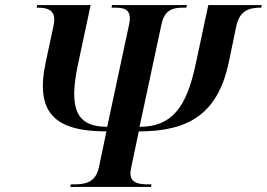

<svg xmlns="http://www.w3.org/2000/svg" viewBox="-20 -734 1048 754"><path d="M256 0H573L575 -10H562C517 -10 482 -18 495 -75L525 -218C724 -218 835 -289 878 -487L908 -632C922 -695 961 -704 1006 -704L1008 -714H798L748 -480C712 -311 654 -236 528 -236L614 -638C626 -695 658 -704 699 -704H712L714 -714H420L418 -704H431C472 -704 499 -695 487 -638L401 -236C278 -236 250 -309 286 -480L336 -714H126L124 -704C169 -704 204 -695 190 -632L159 -487C118 -291 195 -218 398 -218L368 -75C355 -18 316 -10 271 -10H258Z"/></svg>

Font: Noto Serif Display SemiBold
Style: Italic
Weight: 600
Italic angle: -12°
Designer: Monotype Design Team
Foundry: Monotype Imaging Inc.
Version: Version 2.009